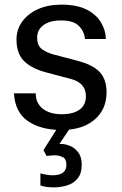

<svg xmlns="http://www.w3.org/2000/svg" viewBox="-20 -550 524 827"><path d="M245 10Q158 10 101.5 -27.5Q45 -65 40 -148H134Q134 -105 164.5 -81.5Q195 -58 246 -58Q295 -58 322.5 -77.5Q350 -97 350 -136Q350 -193 285 -210L183 -237Q117 -254 84 -286.5Q51 -319 51 -380Q51 -422 75 -456Q99 -490 142.5 -510Q186 -530 244 -530Q310 -530 351.5 -509.5Q393 -489 414 -455Q435 -421 436 -382H346Q343 -415 319.5 -438.5Q296 -462 243 -462Q195 -462 167.5 -442Q140 -422 140 -388Q140 -352 162.5 -337Q185 -322 212 -315L311 -289Q381 -271 410 -239Q439 -207 439 -153Q439 -78 386.5 -34Q334 10 245 10ZM211 257Q178 257 154 249V197Q161 199 177 202Q193 205 206 205Q266 205 266 160Q266 134 249.5 126.5Q233 119 217 119Q198 119 181 122L167 97L232 -6H287L236 70H244Q259 70 279.5 77.5Q300 85 316 105Q332 125 332 160Q332 197 314.5 218.5Q297 240 269.5 248.5Q242 257 211 257Z"/></svg>

Font: Hedvig Letters Sans
Style: Regular
Weight: 400
Designer: Alexander Örn & Tor Weibull
Foundry: Kanon Foundry
Version: Version 1.000; ttfautohint (v1.8.4.7-5d5b)